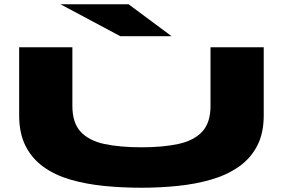

<svg xmlns="http://www.w3.org/2000/svg" viewBox="-20 -862 1329 902"><path d="M969 -365V-640H1219V-320Q1219 -235 1187.5 -175.5Q1156 -116 1100 -77.5Q1044 -39 971 -18Q898 3 814.5 11.5Q731 20 645 20Q554 20 469 11.5Q384 3 311.5 -18Q239 -39 185 -77.5Q131 -116 100.5 -175.5Q70 -235 70 -320V-640H320V-365Q320 -285 359 -243Q398 -201 470.5 -185.5Q543 -170 645 -170Q744 -170 817 -185.5Q890 -201 929.5 -243Q969 -285 969 -365ZM545 -692 264 -842H584L786 -692Z"/></svg>

Font: Syne ExtraBold
Style: Regular
Weight: 800
Designer: Lucas Descroix
Foundry: Bonjour Monde
Version: Version 2.200; ttfautohint (v1.8.4)